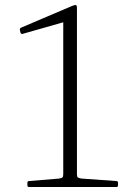

<svg xmlns="http://www.w3.org/2000/svg" viewBox="-20 -751 527 771"><path d="M447 -24Q454 -24 454 -17V-7Q454 0 447 0H97Q90 0 90 -7V-17Q90 -24 97 -24L218 -34Q229 -36 231.5 -39.5Q234 -43 234 -54V-683L260 -669L71 -615Q64 -613 62 -621L60 -630Q58 -637 65 -640L269 -727Q281 -732 285 -730.5Q289 -729 289 -719V-51Q289 -41 292.5 -38.5Q296 -36 307 -34Z"/></svg>

Font: Hahmlet ExtraLight
Style: Regular
Weight: 250
Designer: Minjoo Ham & Mark Frömberg
Foundry: hypertype
Version: Version 1.002